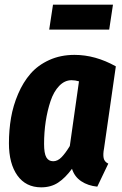

<svg xmlns="http://www.w3.org/2000/svg" viewBox="-20 -782 522 819"><path d="M445.8 -655.8H189.9L206.1 -762.2H461.9ZM297.9 -547.9Q386.7 -547.9 474.1 -499L423.8 -148.9Q418.9 -124 422.1 -107.9Q425.3 -91.8 441.9 -84L395 14.2Q355.5 10.3 326.7 -8.8Q297.9 -27.8 287.1 -62Q258.3 -22.9 227.8 -2.9Q197.3 17.1 155.8 17.1Q90.3 17.1 54.2 -33.4Q18.1 -84 18.1 -170.9Q18.1 -227.5 27.1 -279.8Q36.1 -332 57.4 -381.6Q78.6 -431.2 110.1 -467.5Q141.6 -503.9 189.9 -525.9Q238.3 -547.9 297.9 -547.9ZM285.2 -439.9Q255.9 -439.9 232.4 -415.5Q209 -391.1 195.6 -350.8Q182.1 -310.5 175 -263.9Q168 -217.3 168 -168Q168 -127.9 177.5 -111.1Q187 -94.2 207 -94.2Q225.6 -94.2 242.2 -111.1Q258.8 -127.9 277.8 -159.2L316.9 -435.1Q300.8 -439.9 285.2 -439.9Z"/></svg>

Font: Fira Sans Compressed
Style: Bold Italic
Weight: 700
Width: 3
Italic angle: -8°
Designer: Carrois Corporate & Edenspiekermann AG
Foundry: Carrois Corporate GbR & Edenspiekermann AG
Version: Version 4.203;PS 004.203;hotconv 1.0.88;makeotf.lib2.5.64775